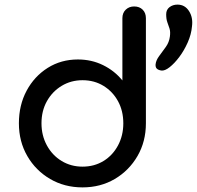

<svg xmlns="http://www.w3.org/2000/svg" viewBox="-20 -809 854 833"><path d="M338 4Q260 4 197.5 -32.5Q135 -69 98.5 -132Q62 -195 62 -274Q62 -353 95.5 -415.5Q129 -478 187 -514.5Q245 -551 318 -551Q377 -551 427 -526.5Q477 -502 511 -460V-730Q511 -753 525.5 -767Q540 -781 562 -781Q585 -781 599 -767Q613 -753 613 -730V-274Q613 -195 576.5 -132Q540 -69 478 -32.5Q416 4 338 4ZM338 -86Q389 -86 429 -110.5Q469 -135 492 -178Q515 -221 515 -274Q515 -328 492 -370Q469 -412 429 -436.5Q389 -461 338 -461Q288 -461 247.5 -436.5Q207 -412 183.5 -370Q160 -328 160 -274Q160 -221 183.5 -178Q207 -135 247.5 -110.5Q288 -86 338 -86ZM680 -503Q667 -505 660.5 -511Q654 -517 655 -530Q657 -548 671 -566.5Q685 -585 699.5 -605.5Q714 -626 717 -650Q720 -671 715.5 -685Q711 -699 706 -712.5Q701 -726 701 -747Q701 -767 715.5 -778Q730 -789 750 -789Q782 -789 800 -761Q818 -733 813 -695Q810 -660 794.5 -625Q779 -590 758 -562Q737 -534 716 -517.5Q695 -501 680 -503Z"/></svg>

Font: Comfortaa
Style: Bold
Weight: 700
Designer: Johan Aakerlund
Foundry: Johan Aakerlund
Version: Version 3.104; ttfautohint (v1.8.1.43-b0c9)